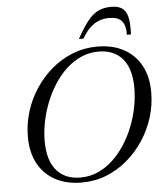

<svg xmlns="http://www.w3.org/2000/svg" viewBox="-61 -975 886 1038"><g transform="rotate(-5 382.0 -456.0)"><path d="M160 -230.5Q160 -125.5 206.5 -71.5Q253 -17.5 336 -17.5Q386.5 -17.5 430.5 -37Q474.5 -56.5 511.5 -90.8Q548.5 -125 577.5 -169.8Q606.5 -214.5 626.8 -265.5Q647 -316.5 657.5 -370Q668 -423.5 668 -474.5Q668 -579.5 621.8 -633.5Q575.5 -687.5 492 -687.5Q441.5 -687.5 397.5 -668Q353.5 -648.5 316.5 -614.2Q279.5 -580 250.8 -535.2Q222 -490.5 201.8 -439.5Q181.5 -388.5 170.8 -335Q160 -281.5 160 -230.5ZM757 -443.5Q757 -374.5 736.5 -308.2Q716 -242 678.2 -184.8Q640.5 -127.5 589 -83.5Q537.5 -39.5 474.8 -14.8Q412 10 341 10Q258 10 197.5 -22.8Q137 -55.5 104.2 -116.2Q71.5 -177 71.5 -261.5Q71.5 -330.5 91.8 -396.8Q112 -463 149.8 -520.2Q187.5 -577.5 239.2 -621.5Q291 -665.5 353.8 -690.2Q416.5 -715 487 -715Q570.5 -715 630.8 -682.2Q691 -649.5 724 -589Q757 -528.5 757 -443.5ZM564 -863.5Q534.5 -863.5 508.2 -853Q482 -842.5 459.5 -820.8Q437 -799 417.5 -764.5H392.5Q426.5 -826.5 454.5 -860.8Q482.5 -895 512.2 -908.8Q542 -922.5 580.5 -922.5Q617.5 -922.5 639.2 -908.5Q661 -894.5 669.5 -860.2Q678 -826 675 -764.5H653Q654 -816 633.2 -839.8Q612.5 -863.5 564 -863.5Z"/></g></svg>

Font: Newsreader 60pt
Style: Italic
Weight: 400
Italic angle: -17°
Designer: Hugues Gentile
Foundry: Production Type
Version: Version 1.003